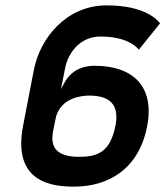

<svg xmlns="http://www.w3.org/2000/svg" viewBox="-20 -688 616 715"><path d="M66 -220C25 -7 176 7 256 7C382 7 497 -57 528 -218C557 -369 472 -443 333 -443C308 -443 251 -439 219 -378L207 -356L222 -432C234 -495 281 -552 354 -552C449 -552 487 -516 497 -503L576 -601C568 -612 522 -668 377 -668C228 -668 129 -547 106 -427ZM179 -207 189 -255C210 -323 281 -332 312 -332C384 -332 426 -303 410 -220C390 -119 341 -104 274 -104C161 -104 172 -171 179 -207Z"/></svg>

Font: Charger EcoBold
Style: Obl
Weight: 1000
Designer: Jasper
Foundry: Cannot Into Space Fonts
Version: Version 1.1